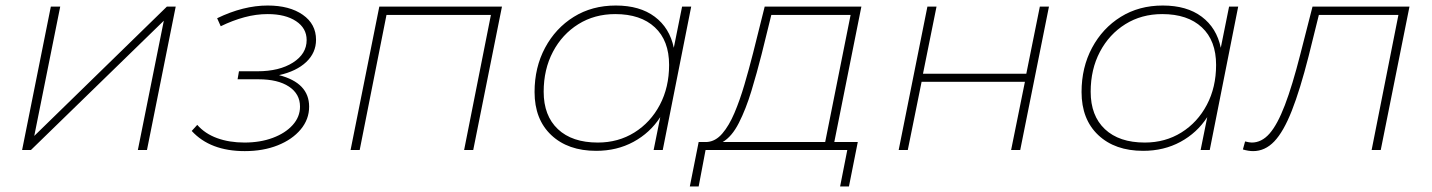

<svg xmlns="http://www.w3.org/2000/svg" viewBox="-20 -543 5182 695"><path d="M60 0 164 -519H198L104 -51L584 -519H616L512 0H479L573 -468L92 0Z M866 4Q741 4 674 -69L694 -91Q722 -59 766 -43Q810 -27 865 -27Q922 -27 967.5 -44Q1013 -61 1039.5 -90.5Q1066 -120 1066 -157Q1066 -203 1026 -229.5Q986 -256 916 -256H840L845 -285H912Q991 -285 1040.5 -316.5Q1090 -348 1090 -398Q1090 -441 1051.5 -466.5Q1013 -492 949 -492Q907 -492 864.5 -480.5Q822 -469 779 -448L766 -477Q861 -523 949 -523Q1028 -523 1076 -489.5Q1124 -456 1124 -399Q1124 -352 1088.5 -318.5Q1053 -285 990 -271Q1099 -243 1099 -157Q1099 -111 1068.5 -74.5Q1038 -38 985.5 -17Q933 4 866 4Z M1249 0 1353 -519H1797L1693 0H1660L1757 -489H1379L1282 0Z M2138 3Q2036 3 1975.5 -54Q1915 -111 1915 -210Q1915 -299 1953 -370Q1991 -441 2057 -482Q2123 -523 2209 -523Q2296 -523 2350 -482.5Q2404 -442 2419 -370L2449 -519H2482L2379 0H2346L2370 -119Q2333 -62 2273 -29.5Q2213 3 2138 3ZM2144 -27Q2218 -27 2276.5 -63.5Q2335 -100 2368.5 -163.5Q2402 -227 2402 -308Q2402 -396 2350.5 -444Q2299 -492 2207 -492Q2132 -492 2073.5 -455.5Q2015 -419 1981.5 -355.5Q1948 -292 1948 -211Q1948 -124 1999.5 -75.5Q2051 -27 2144 -27Z M2477 132 2509 -29H2539Q2570 -31 2594.5 -59.5Q2619 -88 2638.5 -134Q2658 -180 2674.5 -236Q2691 -292 2706 -351L2748 -519H3098L3000 -29H3085L3053 132H3021L3047 0H2534L2509 132ZM2967 -29 3059 -489H2772L2737 -347Q2720 -280 2700 -214Q2680 -148 2654.5 -98Q2629 -48 2596 -29Z M3233 0 3337 -519H3370L3321 -276H3695L3744 -519H3777L3673 0H3640L3690 -247H3316L3266 0Z M4118 3Q4016 3 3955.5 -54Q3895 -111 3895 -210Q3895 -299 3933 -370Q3971 -441 4037 -482Q4103 -523 4189 -523Q4276 -523 4330 -482.5Q4384 -442 4399 -370L4429 -519H4462L4359 0H4326L4350 -119Q4313 -62 4253 -29.5Q4193 3 4118 3ZM4124 -27Q4198 -27 4256.5 -63.5Q4315 -100 4348.5 -163.5Q4382 -227 4382 -308Q4382 -396 4330.5 -444Q4279 -492 4187 -492Q4112 -492 4053.5 -455.5Q3995 -419 3961.5 -355.5Q3928 -292 3928 -211Q3928 -124 3979.5 -75.5Q4031 -27 4124 -27Z M4479 -2 4487 -31Q4495 -29 4501 -28Q4507 -27 4511 -27Q4547 -27 4575.5 -59.5Q4604 -92 4631 -162.5Q4658 -233 4687 -347L4731 -519H5082L4978 0H4945L5042 -489H4754L4717 -340Q4686 -218 4656 -142Q4626 -66 4592.5 -31Q4559 4 4516 4Q4499 4 4479 -2Z"/></svg>

Font: Montserrat ExtraLight
Style: Italic
Weight: 200
Italic angle: -11.3°
Designer: Julieta Ulanovsky
Foundry: Julieta Ulanovsky
Version: Version 9.000; ttfautohint (v1.8.4.7-5d5b)